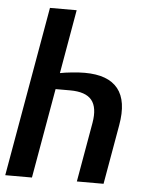

<svg xmlns="http://www.w3.org/2000/svg" viewBox="-69 -744 645 788"><g transform="rotate(5 253.5 -350.0)"><path d="M215 -700 169 -437Q189 -441 218.5 -444Q248 -447 271 -447Q367 -447 407.5 -396.5Q448 -346 430 -245L387 0H277L320 -245Q331 -309 306 -339.5Q281 -370 217 -370H157L92 0H-18L105 -700Z"/></g></svg>

Font: Cuprum SemiBold
Style: Italic
Weight: 600
Italic angle: -10°
Version: Version 3.000